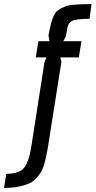

<svg xmlns="http://www.w3.org/2000/svg" viewBox="-101 -741 473 950"><path d="M-81 189 -70 119Q-4 119 19.5 87.5Q43 56 54 -16L119 -433L129 -457H76L89 -537H144L139 -564Q156 -669 184 -689Q218 -714 261.5 -717.5Q305 -721 352 -721L342 -648Q270 -648 251 -635Q237 -625 232.5 -603.5Q228 -582 224 -558L212 -537H302L289 -457H197L203 -436L136 -12Q120 83 101 112Q72 155 45 166Q-10 189 -81 189Z"/></svg>

Font: Economica
Style: Bold Italic
Weight: 700
Designer: Vicente Lamonaca
Foundry: Vicente Lamonaca
Version: Version 1.100